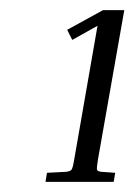

<svg xmlns="http://www.w3.org/2000/svg" viewBox="-20 -805 266 380"><path d="M113 -746 184 -785H226L174 -490Q171 -472 172 -469Q173 -466 180 -465L208 -463L205 -445H70L73 -463L111 -465Q119 -466 121.5 -469Q124 -472 127 -490L173 -754L123 -726Z"/></svg>

Font: Inria Serif Light
Style: Italic
Weight: 300
Italic angle: -10°
Designer: Black Foundry Team
Foundry: Black Foundry
Version: Version 1.000; ttfautohint (v1.8.3)